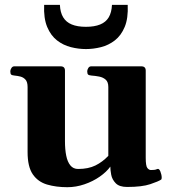

<svg xmlns="http://www.w3.org/2000/svg" viewBox="-20 -759 717 792"><path d="M257.8 13.2Q211.4 13.2 174.1 2.2Q136.7 -8.8 115.2 -40Q93.8 -71.3 93.8 -131.8V-399.9Q93.8 -420.9 85.2 -430.4Q76.7 -439.9 64.5 -443.1Q52.2 -446.3 40 -447.3Q29.8 -448.2 26.1 -451.4Q22.5 -454.6 22.5 -465.3Q22.5 -470.7 26.9 -478Q31.2 -485.4 39.1 -485.4H230Q248 -485.4 248 -467.8V-176.3Q248 -142.6 253.2 -116.9Q258.3 -91.3 270.3 -76.7Q282.2 -62 302.2 -62Q344.2 -62 373.5 -76.4Q402.8 -90.8 426.8 -116.2V-399.9Q426.8 -420.9 416 -430.4Q405.3 -439.9 389.2 -443.1Q373 -446.3 357.4 -447.3Q347.2 -448.2 343.5 -451.4Q339.8 -454.6 339.8 -465.3Q339.8 -470.7 344 -478Q348.1 -485.4 356.4 -485.4H563Q581.1 -485.4 581.1 -467.8V-108.4Q581.1 -74.2 587.9 -65.9Q594.7 -57.6 602.5 -57.6Q609.4 -57.6 616.2 -58.3Q623 -59.1 627.9 -61.5Q636.2 -65.4 641.6 -51.5Q647 -37.6 647 -26.4Q647 -19.5 644.5 -18.1Q633.8 -10.7 599.9 0.7Q565.9 12.2 504.4 12.2Q472.2 12.2 457.3 -3.2Q442.4 -18.6 438.7 -38.3Q435.1 -58.1 435.1 -71.8Q419.4 -49.8 391.4 -30.3Q363.3 -10.7 328.4 1.2Q293.5 13.2 257.8 13.2ZM334.5 -556.6Q303.7 -556.6 272.5 -564.5Q241.2 -572.3 215.3 -592.3Q189.5 -612.3 174.6 -647.9Q159.7 -683.6 162.1 -738.8H227.1Q228.5 -707.5 240.7 -687.5Q252.9 -667.5 276.1 -658Q299.3 -648.4 334.5 -648.4Q369.6 -648.4 393.1 -658Q416.5 -667.5 428.5 -687.5Q440.4 -707.5 441.9 -738.8H506.8Q509.3 -683.6 494.4 -647.9Q479.5 -612.3 453.6 -592.3Q427.7 -572.3 396.5 -564.5Q365.2 -556.6 334.5 -556.6Z"/></svg>

Font: Gelasio
Style: Bold
Weight: 700
Designer: Eben Sorkin
Foundry: Eben Sorkin
Version: Version 1.008